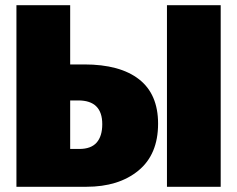

<svg xmlns="http://www.w3.org/2000/svg" viewBox="-20 -716 909 736"><path d="M586 -242Q586 -124 510.5 -62Q435 0 311 0H43V-696H249V-469H303Q440 -469 513 -412Q586 -355 586 -242ZM620 -696H826V0H620ZM372 -240Q372 -331 280 -331H249V-145H284Q329 -145 350.5 -169.5Q372 -194 372 -240Z"/></svg>

Font: Fira Sans Black
Style: Regular
Weight: 900
Designer: Carrois Corporate & Edenspiekermann AG
Foundry: Carrois Corporate GbR & Edenspiekermann AG
Version: Version 4.203